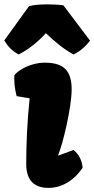

<svg xmlns="http://www.w3.org/2000/svg" viewBox="-47 -873 443 902"><path d="M76.2 -102.5C76.2 -13.7 126.5 9.8 181.2 9.8C285.2 9.8 341.3 -85.4 341.3 -85.4C337.4 -120.1 325.2 -146 298.8 -168.5L226.6 -142.1L225.6 -143.1C247.6 -192.9 289.6 -369.1 289.6 -452.1C289.6 -536.6 256.8 -578.6 163.6 -578.6C96.7 -578.6 39.6 -543.9 20.5 -520C20.5 -515.1 20 -510.7 20 -506.3C20 -478 22.9 -454.1 31.2 -421.4L92.3 -411.1C80.6 -304.2 76.2 -190.4 76.2 -102.5ZM41 -617.2C85.4 -639.6 130.9 -675.3 168.5 -717.3C210.9 -676.3 249.5 -644.5 297.9 -617.2C329.6 -631.3 356.4 -656.2 376 -682.1L251 -847.7C232.4 -851.1 204.6 -852.5 176.3 -852.5C143.6 -852.5 110.4 -850.1 89.4 -844.2L-26.9 -683.1C-12.2 -657.7 10.3 -632.3 41 -617.2Z"/></svg>

Font: Kavoon
Style: Regular
Weight: 400
Designer: Viktoriya Grabowska
Foundry: Viktoriya Grabowska
Version: Version 1.002